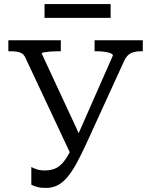

<svg xmlns="http://www.w3.org/2000/svg" viewBox="-20 -908 743 944"><path d="M405 -203Q378 -144 355 -102.5Q332 -61 309.5 -35Q287 -9 262 3.5Q237 16 205 16Q179 16 162 11Q145 6 134 0V-87Q140 -83 158 -76.5Q176 -70 200 -70Q236 -70 260.5 -84Q285 -98 306.5 -131.5Q328 -165 354 -224L535 -635Q535 -642 523 -646.5Q511 -651 493 -653.5Q475 -656 458 -656H445V-710H682V-656H673Q656 -656 640.5 -652.5Q625 -649 613 -639.5Q601 -630 592 -612ZM382 -221 334 -136 104 -626Q97 -640 86.5 -646Q76 -652 62 -654Q48 -656 30 -656H21V-710H279V-656H262Q246 -656 228 -654.5Q210 -653 197.5 -651Q185 -649 185 -645ZM199 -888H524V-820H199Z"/></svg>

Font: Roboto Serif
Style: Regular
Weight: 400
Designer: Greg Gazdowicz
Foundry: Commercial Type
Version: Version 1.008